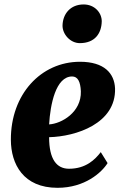

<svg xmlns="http://www.w3.org/2000/svg" viewBox="-20 -851 552 880"><path d="M29.8 -210C30.3 -98.6 86.9 9.8 243.7 9.8C369.1 9.8 446.3 -60.5 473.1 -103.5L441.9 -153.8C416 -120.1 374 -77.6 296.4 -77.6C239.7 -77.6 205.1 -120.6 205.1 -222.2C328.1 -225.1 512.2 -284.7 507.3 -445.8C504.4 -514.6 458 -567.9 346.7 -567.9C167.5 -567.9 28.8 -418.5 29.8 -210ZM205.1 -280.8C210.4 -371.6 235.4 -500.5 310.5 -500.5C336.4 -500.5 348.6 -477.1 350.6 -432.6C353.5 -336.4 262.2 -284.2 205.1 -280.8ZM345.7 -653.3C415 -653.3 444.8 -697.8 446.3 -752C447.3 -791 415 -830.6 363.3 -830.6C303.2 -830.6 268.1 -788.1 266.6 -734.9C265.6 -694.3 302.2 -653.3 345.7 -653.3Z"/></svg>

Font: Merriweather
Style: Heavy Italic
Weight: 900
Italic angle: -7.5°
Designer: Eben Sorkin
Foundry: Eben Sorkin
Version: Version 1.001